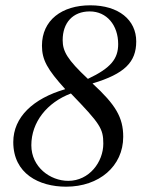

<svg xmlns="http://www.w3.org/2000/svg" viewBox="-20 -696 540 723"><path d="M369 -155C369 -86 316 -15 237 -15C169 -15 98 -67 98 -149C98 -236 157 -310 247 -344C357 -230 369 -212 369 -155ZM425 -530C425 -475 398 -440 311 -399C233 -472 216 -503 216 -545C216 -610 254 -653 318 -653C382 -653 425 -601 425 -530ZM225 -360C105 -325 30 -255 30 -161C30 -42 127 7 229 7C353 7 444 -70 444 -181C444 -254 415 -302 329 -381V-382C449 -418 493 -462 493 -540C493 -621 427 -676 320 -676C213 -676 138 -620 138 -524C138 -470 159 -434 225 -361Z"/></svg>

Font: XITS
Style: Italic
Weight: 400
Italic angle: -16.33°
Designer: MicroPress Inc., with final additions and corrections provided by Coen Hoffman, Elsevier (retired)
Version: Version 1.302